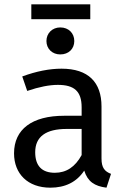

<svg xmlns="http://www.w3.org/2000/svg" viewBox="-20 -857 584 889"><path d="M398 -837H125V-768H398ZM259 -730C222 -730 195 -703 195 -667C195 -631 222 -605 259 -605C298 -605 324 -631 324 -667C324 -703 298 -730 259 -730ZM450 -364C450 -476 389 -539 265 -539C209 -539 148 -527 83 -503L106 -436C162 -455 209 -464 248 -464C323 -464 358 -435 358 -360V-321H277C129 -321 45 -259 45 -147C45 -52 109 12 213 12C282 12 335 -14 370 -67C386 -16 418 5 473 12L494 -52C465 -63 450 -80 450 -123ZM234 -57C174 -57 143 -89 143 -152C143 -224 192 -260 289 -260H358V-139C328 -84 287 -57 234 -57Z"/></svg>

Font: Fira Sans
Style: Regular
Weight: 400
Designer: Carrois Corporate & Edenspiekermann AG
Foundry: Carrois Corporate GbR & Edenspiekermann AG
Version: Version 4.203